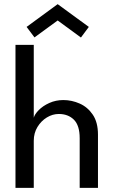

<svg xmlns="http://www.w3.org/2000/svg" viewBox="-20 -904 556 924"><path d="M285 -422.5Q325.5 -422.5 363.8 -405.5Q402 -388.5 426.8 -351.8Q451.5 -315 451.5 -256V0H363.5V-239Q363.5 -300 335.8 -327.8Q308 -355.5 263 -355.5Q233 -355.5 205.5 -338.8Q178 -322 160.2 -292.8Q142.5 -263.5 142.5 -226.5V0H54.5V-688H142.5V-337.5Q147 -354.5 166.8 -374.5Q186.5 -394.5 217.5 -408.5Q248.5 -422.5 285 -422.5ZM369.5 -723.5 257.5 -805.5 146 -724 108 -774.5 257.5 -884 407.5 -774.5Z"/></svg>

Font: League Spartan Thin
Style: Regular
Weight: 400
Version: Version 2.002